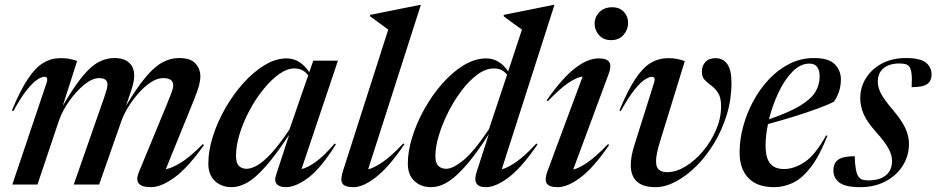

<svg xmlns="http://www.w3.org/2000/svg" viewBox="-20 -763 3872 794"><path d="M823.5 -163Q757 -69.5 701.8 -29.2Q646.5 11 604 11Q529 11 554 -50.5L670.5 -332.5Q685.5 -369 691 -384.5Q696.5 -400 696.5 -409.5Q696.5 -440 655 -440Q629.5 -440 603 -422.2Q576.5 -404.5 552.5 -377.2Q528.5 -350 510 -319.8Q491.5 -289.5 482.5 -264L390 0H285L410.5 -359Q418 -381 421.2 -393.2Q424.5 -405.5 424.5 -413.5Q424.5 -440 389.5 -440Q362 -440 329 -413.2Q296 -386.5 267 -346Q238 -305.5 223.5 -263.5L135 0H31L173 -421.5Q176.5 -431 174.8 -438.2Q173 -445.5 164 -445.5Q152.5 -445.5 134.8 -434.2Q117 -423 92 -392.2Q67 -361.5 35 -303.5L29 -306Q63.5 -388.5 94.8 -435.8Q126 -483 158.8 -502.8Q191.5 -522.5 230 -522.5Q251.5 -522.5 266.2 -519.8Q281 -517 299 -511L239.5 -325Q285.5 -404 321 -447Q356.5 -490 388 -506.5Q419.5 -523 452.5 -523Q494 -523 514.5 -503.2Q535 -483.5 535 -450Q535 -437.5 532 -422.8Q529 -408 522 -386.5L501 -325.5Q546.5 -401.5 582.8 -444.5Q619 -487.5 652 -505.2Q685 -523 720 -523Q767.5 -523 788 -500.8Q808.5 -478.5 808.5 -447.5Q808.5 -430 802.8 -408.2Q797 -386.5 777.5 -338.5L665.5 -63Q691.5 -68 729.2 -91.2Q767 -114.5 818.5 -167Z M1121 -37 1176 -206Q1118.5 -119 1076.2 -72Q1034 -25 1001 -7Q968 11 938 11Q896 11 868.8 -14.5Q841.5 -40 841.5 -86.5Q841.5 -140.5 860.8 -200.5Q880 -260.5 912.8 -317.2Q945.5 -374 987.2 -420.2Q1029 -466.5 1074.8 -494Q1120.5 -521.5 1165.5 -521.5Q1221 -521.5 1259 -464.5L1275.5 -512H1377.5L1227 -64Q1250.5 -68.5 1285 -93Q1319.5 -117.5 1364 -169.5L1369 -166Q1307.5 -67.5 1255.2 -28.2Q1203 11 1162 11Q1135.5 11 1124.5 -2Q1113.5 -15 1121 -37ZM956 -119Q956 -89 968 -77Q980 -65 1000.5 -65Q1018.5 -65 1043.5 -79Q1068.5 -93 1101.5 -128.5Q1134.5 -164 1177 -227.5L1254.5 -451Q1242.5 -467 1228.5 -473.5Q1214.5 -480 1197.5 -480Q1167 -480 1133.8 -456.2Q1100.5 -432.5 1068.8 -393Q1037 -353.5 1011.5 -305.8Q986 -258 971 -209.2Q956 -160.5 956 -119Z M1585.5 -640.5Q1572 -650.5 1551.8 -665.5Q1531.5 -680.5 1510 -696L1511 -701.5L1717.5 -743H1720.5L1502.5 -63Q1524.5 -67.5 1560.2 -91.2Q1596 -115 1648 -170L1652.5 -166.5Q1588.5 -72 1535 -30.5Q1481.5 11 1442.5 11Q1405.5 11 1396 -4.2Q1386.5 -19.5 1398.5 -56.5Z M2203 -166Q2139 -72 2085 -30.5Q2031 11 1989.5 11Q1930.5 11 1951 -51.5L2001.5 -208Q1956 -137.5 1920.2 -94.2Q1884.5 -51 1856.2 -28.2Q1828 -5.5 1805.2 2.8Q1782.5 11 1763 11Q1720.5 11 1693.5 -14.5Q1666.5 -40 1666.5 -86.5Q1666.5 -137.5 1684.8 -196.2Q1703 -255 1735.2 -312.5Q1767.5 -370 1809 -417.2Q1850.5 -464.5 1897.2 -493Q1944 -521.5 1991 -521.5Q2044.5 -521.5 2081.5 -468L2138.5 -640.5Q2125 -650 2104.2 -665.2Q2083.5 -680.5 2062.5 -696L2063.5 -701.5L2270 -743H2273L2055 -63Q2079.5 -69 2115 -93.5Q2150.5 -118 2198 -169.5ZM1780.5 -119Q1780.5 -89 1792.8 -77Q1805 -65 1825.5 -65Q1853 -65 1896.2 -100.2Q1939.5 -135.5 2002 -228.5L2077 -454Q2065.5 -468.5 2052 -474.2Q2038.5 -480 2022.5 -480Q1988.5 -480 1954 -454.5Q1919.5 -429 1888.2 -387.5Q1857 -346 1832.8 -297.5Q1808.5 -249 1794.5 -202Q1780.5 -155 1780.5 -119Z M2439 -665Q2439 -692.5 2458.8 -712.8Q2478.5 -733 2511.5 -733Q2542.5 -733 2560 -714Q2577.5 -695 2577.5 -668.5Q2577.5 -641 2558.8 -619Q2540 -597 2507 -597Q2475.5 -597 2457.2 -617.8Q2439 -638.5 2439 -665ZM2244.5 -56.5 2389.5 -446.5Q2365.5 -443.5 2331.8 -421.2Q2298 -399 2245.5 -344.5L2240.5 -348Q2305.5 -440.5 2358 -481Q2410.5 -521.5 2455.5 -521.5Q2491.5 -521.5 2500.2 -505.2Q2509 -489 2497 -457L2350.5 -62Q2372.5 -66.5 2407 -89.5Q2441.5 -112.5 2494.5 -167L2499 -163.5Q2435.5 -70.5 2381.8 -29.8Q2328 11 2286 11Q2251 11 2241 -4.5Q2231 -20 2244.5 -56.5Z M3005 -420Q3005 -352 2985.5 -288.5Q2966 -225 2933 -170.5Q2900 -116 2858.8 -75.2Q2817.5 -34.5 2774 -11.8Q2730.5 11 2690.5 11Q2588.5 11 2588.5 -81Q2588.5 -116.5 2604 -164.5L2685 -421.5Q2688.5 -431.5 2686.8 -438.5Q2685 -445.5 2676 -445.5Q2665 -445.5 2647 -434.2Q2629 -423 2604.2 -392.2Q2579.5 -361.5 2547 -303.5L2541.5 -306Q2575.5 -388.5 2606.8 -435.8Q2638 -483 2671 -502.8Q2704 -522.5 2744 -522.5Q2764.5 -522.5 2779 -519.5Q2793.5 -516.5 2812 -510.5L2709.5 -178Q2693 -124.5 2693 -96.5Q2693 -71.5 2704.8 -61.2Q2716.5 -51 2739.5 -51Q2776 -51 2815 -74.8Q2854 -98.5 2887.2 -138Q2920.5 -177.5 2941.2 -225.8Q2962 -274 2962 -323Q2962 -359 2950 -378Q2938 -397 2922.2 -408.5Q2906.5 -420 2894.5 -432.2Q2882.5 -444.5 2882.5 -467.5Q2882.5 -490.5 2897 -506.5Q2911.5 -522.5 2939 -522.5Q2970 -522.5 2987.5 -498.2Q3005 -474 3005 -420Z M3402 -202Q3368.5 -117 3332.5 -70.8Q3296.5 -24.5 3258.8 -6.8Q3221 11 3181 11Q3111 11 3074.8 -27Q3038.5 -65 3038.5 -132.5Q3038.5 -184.5 3053 -239Q3067.5 -293.5 3094.8 -344.2Q3122 -395 3160 -435.2Q3198 -475.5 3245 -499.2Q3292 -523 3346 -523Q3407.5 -523 3432.5 -497Q3457.5 -471 3457.5 -434.5Q3457.5 -411.5 3450.8 -388Q3444 -364.5 3428.5 -342.5Q3406 -330.5 3362.5 -314.5Q3319 -298.5 3264.8 -281.5Q3210.5 -264.5 3156 -250Q3146 -202 3146 -161.5Q3146 -109.5 3165 -86.8Q3184 -64 3222 -64Q3264 -64 3307.5 -92.8Q3351 -121.5 3396 -202.5ZM3327.5 -500Q3289.5 -500 3256.5 -466Q3223.5 -432 3198.8 -379Q3174 -326 3160 -269.5Q3244 -298.5 3289.2 -326.2Q3334.5 -354 3352 -383Q3369.5 -412 3369.5 -446.5Q3369.5 -500 3327.5 -500Z M3514.5 -117Q3516.5 -50.5 3530.5 -32Q3537.5 -22.5 3547.5 -19.8Q3557.5 -17 3570.5 -17Q3618 -17 3643.5 -38Q3669 -59 3669 -97.5Q3669 -121 3654.8 -148Q3640.5 -175 3602.5 -217.5Q3564.5 -260 3551 -292.5Q3537.5 -325 3537.5 -356.5Q3537.5 -402.5 3561.2 -440.2Q3585 -478 3627.5 -500.5Q3670 -523 3726 -523Q3785.5 -523 3809 -504Q3832.5 -485 3832.5 -455Q3832.5 -429 3814.8 -415.8Q3797 -402.5 3750 -402.5Q3752 -440 3749.5 -459.2Q3747 -478.5 3740.5 -487Q3734.5 -495 3724.5 -497.8Q3714.5 -500.5 3699.5 -500.5Q3657.5 -500.5 3633.8 -480.8Q3610 -461 3610 -425Q3610 -402.5 3622.5 -377.5Q3635 -352.5 3672.5 -308.5Q3710 -264 3724.5 -231.8Q3739 -199.5 3739 -168.5Q3739 -118.5 3713.2 -77.8Q3687.5 -37 3642 -13Q3596.5 11 3537.5 11Q3476.5 11 3451.5 -7.8Q3426.5 -26.5 3426.5 -58Q3426.5 -89 3446.8 -103Q3467 -117 3514.5 -117Z"/></svg>

Font: Newsreader 72pt Medium
Style: Italic
Weight: 500
Italic angle: -17°
Designer: Hugues Gentile
Foundry: Production Type
Version: Version 1.003; ttfautohint (v1.8.3)